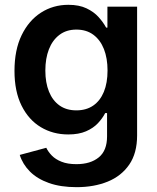

<svg xmlns="http://www.w3.org/2000/svg" viewBox="-20 -567 657 802"><path d="M299.8 214.8Q233.4 214.8 184.6 197.5Q135.7 180.2 105.2 149.7Q74.7 119.1 62.5 80.1L173.3 50.3Q181.2 66.9 196.5 82.8Q211.9 98.6 237.1 108.6Q262.2 118.7 299.3 118.7Q357.9 118.7 392.6 90.3Q427.2 62 427.2 2.9V-94.7H419.4Q408.2 -72.8 388.9 -52.2Q369.6 -31.7 339.4 -18.6Q309.1 -5.4 265.1 -5.4Q201.2 -5.4 150.4 -35.9Q99.6 -66.4 70.1 -125.7Q40.5 -185.1 40.5 -271Q40.5 -358.4 70.3 -419.9Q100.1 -481.4 151.1 -514.2Q202.1 -546.9 265.6 -546.9Q310.5 -546.9 341.3 -532.2Q372.1 -517.6 391.8 -495.6Q411.6 -473.6 423.3 -451.7H428.7V-539.1H552.7V-1.5Q552.7 72.8 519.8 120.6Q486.8 168.5 429.7 191.7Q372.6 214.8 299.8 214.8ZM298.8 -106Q340.3 -106 369.4 -126Q398.4 -146 413.8 -183.3Q429.2 -220.7 429.2 -272.5Q429.2 -323.7 414.1 -362.1Q398.9 -400.4 369.9 -421.9Q340.8 -443.4 298.8 -443.4Q257.3 -443.4 228.3 -421.4Q199.2 -399.4 184.3 -361.1Q169.4 -322.8 169.4 -272.5Q169.4 -221.7 184.6 -184.3Q199.7 -147 228.5 -126.5Q257.3 -106 298.8 -106Z"/></svg>

Font: Inter 18pt SemiBold
Style: Regular
Weight: 600
Designer: Rasmus Andersson
Foundry: rsms
Version: Version 4.001;git-66647c0bb